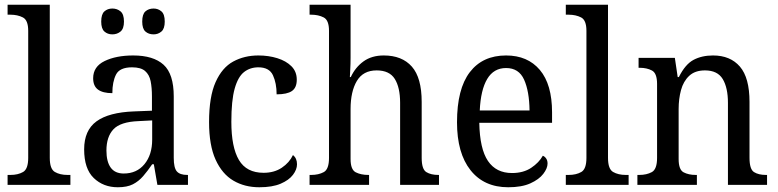

<svg xmlns="http://www.w3.org/2000/svg" viewBox="-20 -780 3281 810"><path d="M12 0V-42H24Q56 -42 77.5 -54.5Q99 -67 99 -114V-650Q99 -695 76.5 -706.5Q54 -718 24 -718H12V-760H190V-114Q190 -67 211.5 -54.5Q233 -42 265 -42H277V0Z M477 10Q416 10 375.5 -29Q335 -68 335 -150Q335 -230 387 -268Q439 -306 545 -310L621 -313V-373Q621 -410 615.5 -437.5Q610 -465 592 -480.5Q574 -496 537 -496Q485 -496 469.5 -465.5Q454 -435 454 -387Q414 -387 393.5 -402Q373 -417 373 -450Q373 -499 421.5 -522.5Q470 -546 542 -546Q627 -546 670 -507Q713 -468 713 -373V-114Q713 -72 726 -57Q739 -42 770 -42H773V0H644L629 -87H622Q603 -59 584 -37Q565 -15 540.5 -2.5Q516 10 477 10ZM502 -48Q557 -48 589.5 -87.5Q622 -127 622 -191V-272L564 -269Q488 -266 458.5 -234.5Q429 -203 429 -145Q429 -98 447 -73Q465 -48 502 -48ZM628 -635Q607 -635 593.5 -647Q580 -659 580 -689Q580 -720 593.5 -732Q607 -744 628 -744Q647 -744 661 -732Q675 -720 675 -689Q675 -659 661 -647Q647 -635 628 -635ZM454 -635Q434 -635 420.5 -647Q407 -659 407 -689Q407 -720 420.5 -732Q434 -744 454 -744Q474 -744 488.5 -732Q503 -720 503 -689Q503 -659 488.5 -647Q474 -635 454 -635Z M1074 10Q1012 10 964.5 -18Q917 -46 889.5 -106.5Q862 -167 862 -265Q862 -372 889.5 -433.5Q917 -495 964 -520.5Q1011 -546 1070 -546Q1113 -546 1150 -534.5Q1187 -523 1209.5 -500.5Q1232 -478 1232 -444Q1232 -410 1211.5 -396Q1191 -382 1147 -382Q1147 -429 1131.5 -462.5Q1116 -496 1070 -496Q1035 -496 1009.5 -476Q984 -456 970 -406Q956 -356 956 -266Q956 -159 988 -105Q1020 -51 1092 -51Q1137 -51 1169 -72.5Q1201 -94 1216 -126Q1233 -112 1233 -87Q1233 -65 1216 -42.5Q1199 -20 1164 -5Q1129 10 1074 10Z M1286 0V-42H1293Q1324 -42 1346 -54Q1368 -66 1368 -114V-650Q1368 -695 1345.5 -706.5Q1323 -718 1293 -718H1286V-760H1459V-537Q1459 -511 1457.5 -484Q1456 -457 1456 -455H1460Q1479 -496 1513.5 -521Q1548 -546 1599 -546Q1676 -546 1717.5 -499Q1759 -452 1759 -350V-114Q1759 -66 1778.5 -54Q1798 -42 1829 -42H1832V0H1668V-346Q1668 -411 1645.5 -447Q1623 -483 1569 -483Q1512 -483 1485.5 -438.5Q1459 -394 1459 -320V-109Q1459 -64 1481 -53Q1503 -42 1534 -42H1537V0Z M2124 10Q2022 10 1965 -62Q1908 -134 1908 -264Q1908 -405 1962 -475.5Q2016 -546 2115 -546Q2206 -546 2257.5 -485Q2309 -424 2309 -306V-262H2002Q2004 -152 2038.5 -101Q2073 -50 2140 -50Q2188 -50 2221 -72Q2254 -94 2270 -123Q2278 -120 2284 -111.5Q2290 -103 2290 -90Q2290 -70 2272 -46.5Q2254 -23 2217.5 -6.5Q2181 10 2124 10ZM2214 -314Q2213 -395 2191 -444Q2169 -493 2115 -493Q2063 -493 2035.5 -447Q2008 -401 2004 -314Z M2367 0V-42H2379Q2411 -42 2432.5 -54.5Q2454 -67 2454 -114V-650Q2454 -695 2431.5 -706.5Q2409 -718 2379 -718H2367V-760H2545V-114Q2545 -67 2566.5 -54.5Q2588 -42 2620 -42H2632V0Z M2669 0V-42H2677Q2708 -42 2730 -54Q2752 -66 2752 -114V-426Q2752 -471 2730.5 -482.5Q2709 -494 2679 -494H2674V-536H2827L2839 -455H2844Q2871 -509 2906 -527.5Q2941 -546 2988 -546Q3061 -546 3101.5 -499Q3142 -452 3142 -350V-114Q3142 -66 3161 -54Q3180 -42 3211 -42H3216V0H3051V-346Q3051 -410 3029 -446.5Q3007 -483 2954 -483Q2912 -483 2887.5 -460Q2863 -437 2853 -400Q2843 -363 2843 -320V-109Q2843 -64 2864 -53Q2885 -42 2915 -42H2920V0Z"/></svg>

Font: Noto Serif Tamil SemiCondensed
Style: Italic
Weight: 400
Width: 4
Italic angle: -12°
Designer: Indian Type Foundry, Tom Grace, and the Monotype Design Team
Foundry: Monotype Imaging Inc.
Version: Version 2.003; ttfautohint (v1.8.4.7-5d5b)